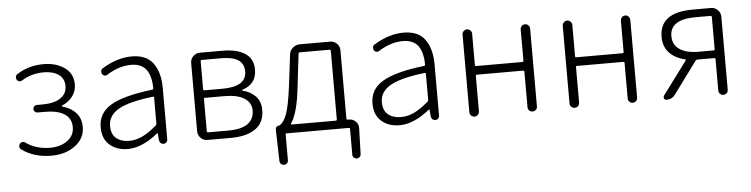

<svg xmlns="http://www.w3.org/2000/svg" viewBox="-45 -762 4571 1169"><g transform="rotate(-5 2240.0 -178.0)"><path d="M245.1 12.7Q138.7 12.7 64.5 -41Q53.7 -47.9 53.7 -61.5Q53.7 -69.3 58.6 -76.2Q64.5 -84 74.2 -85.4Q84 -86.9 91.8 -81.1Q154.3 -36.1 241.2 -36.1Q303.7 -36.1 346.2 -66.9Q388.7 -97.7 388.7 -149.4Q388.7 -202.1 347.2 -229.5Q305.7 -256.8 227.5 -256.8H181.6Q172.9 -256.8 166 -263.7Q159.2 -270.5 159.2 -279.8Q159.2 -289.1 166 -295.9Q172.9 -302.7 181.6 -302.7H213.9Q288.1 -302.7 327.1 -329.1Q366.2 -355.5 366.2 -402.3Q366.2 -449.2 331.5 -473.1Q296.9 -497.1 241.2 -497.1Q166 -497.1 107.4 -460Q99.6 -454.1 89.8 -455.6Q80.1 -457 74.2 -465.3Q68.4 -473.6 69.8 -483.4Q71.3 -493.2 79.1 -499Q151.4 -546.9 243.2 -546.9Q320.3 -546.9 372.1 -510.3Q423.8 -473.6 423.8 -407.2Q423.8 -367.2 400.4 -335.4Q377 -303.7 335.9 -286.1Q334 -285.2 334 -282.7Q334 -280.3 335.9 -279.3Q385.7 -266.6 417.5 -232.9Q449.2 -199.2 449.2 -144.5Q449.2 -75.2 390.1 -31.2Q331.1 12.7 245.1 12.7Z M711.9 12.7Q644.5 12.7 601.1 -24.9Q557.6 -62.5 557.6 -133.8Q557.6 -220.7 636.2 -267.1Q714.8 -313.5 889.6 -334Q897.5 -335 897.5 -343.8Q897.5 -374 891.6 -399.4Q886.7 -424.8 873.5 -447.8Q860.4 -470.7 835.4 -483.4Q810.5 -496.1 775.4 -496.1Q700.2 -496.1 627 -449.2Q619.1 -443.4 609.4 -445.3Q599.6 -447.3 593.8 -456.1Q588.9 -464.8 590.8 -475.1Q592.8 -485.4 601.6 -490.2Q694.3 -546.9 783.2 -546.9Q873 -546.9 914.1 -490.2Q955.1 -433.6 955.1 -337.9V-24.4Q955.1 -14.6 947.8 -7.3Q940.4 0 930.7 0Q919.9 0 912.6 -6.8Q905.3 -13.7 904.3 -24.4L900.4 -67.4Q900.4 -68.4 899.4 -68.4Q898.4 -68.4 897.5 -67.4Q798.8 12.7 711.9 12.7ZM724.6 -36.1Q765.6 -36.1 805.2 -55.2Q844.7 -74.2 891.6 -114.3Q897.5 -119.1 897.5 -126V-285.2Q897.5 -291 891.6 -291Q890.6 -291 889.6 -291Q740.2 -273.4 677.7 -236.3Q615.2 -199.2 615.2 -136.7Q615.2 -85 645.5 -60.5Q675.8 -36.1 724.6 -36.1Z M1198.2 0Q1174.8 0 1157.7 -17.1Q1140.6 -34.2 1140.6 -57.6V-475.6Q1140.6 -499 1157.7 -516.1Q1174.8 -533.2 1198.2 -533.2H1335.9Q1425.8 -533.2 1475.1 -500.5Q1524.4 -467.8 1524.4 -401.4Q1524.4 -313.5 1436.5 -285.2Q1434.6 -285.2 1434.6 -283.2Q1434.6 -281.2 1437.5 -280.3Q1484.4 -269.5 1515.6 -237.8Q1546.9 -206.1 1546.9 -152.3Q1546.9 -76.2 1492.7 -38.1Q1438.5 0 1341.8 0ZM1199.2 -310.5Q1199.2 -302.7 1206.1 -302.7H1317.4Q1463.9 -302.7 1463.9 -396.5Q1463.9 -488.3 1326.2 -488.3H1206.1Q1199.2 -488.3 1199.2 -480.5ZM1199.2 -53.7Q1199.2 -45.9 1206.1 -45.9H1332Q1409.2 -45.9 1448.7 -73.7Q1488.3 -101.6 1488.3 -155.3Q1488.3 -203.1 1445.8 -230Q1403.3 -256.8 1324.2 -256.8H1206.1Q1199.2 -256.8 1199.2 -250Z M1804.7 -482.4Q1797.9 -482.4 1796.9 -474.6L1773.4 -275.4Q1756.8 -116.2 1713.9 -54.7Q1712.9 -52.7 1713.9 -50.8Q1714.8 -48.8 1716.8 -48.8H1986.3Q1994.1 -48.8 1994.1 -55.7V-474.6Q1994.1 -482.4 1986.3 -482.4ZM2052.7 -55.7Q2052.7 -48.8 2060.5 -48.8H2068.4Q2091.8 -48.8 2108.9 -31.7Q2126 -14.6 2125 8.8L2120.1 167Q2120.1 176.8 2112.8 184.1Q2105.5 191.4 2094.7 191.4Q2084 191.4 2076.7 184.1Q2069.3 176.8 2069.3 167V8.8Q2069.3 2 2062.5 2H1682.6Q1675.8 2 1675.8 8.8V166Q1675.8 176.8 1668.5 184.1Q1661.1 191.4 1650.4 191.4Q1639.6 191.4 1631.8 184.1Q1624 176.8 1624 166L1619.1 -13.7V-29.3Q1619.1 -37.1 1624.5 -43Q1629.9 -48.8 1638.7 -48.8Q1640.6 -48.8 1642.6 -49.8Q1668.9 -63.5 1687.5 -112.3Q1706.1 -161.1 1721.7 -284.2L1745.1 -474.6Q1748 -499 1766.6 -515.1Q1785.2 -531.2 1809.6 -531.2H1995.1Q2018.6 -531.2 2035.6 -514.6Q2052.7 -498 2052.7 -473.6Z M2373 12.7Q2305.7 12.7 2262.2 -24.9Q2218.8 -62.5 2218.8 -133.8Q2218.8 -220.7 2297.4 -267.1Q2376 -313.5 2550.8 -334Q2558.6 -335 2558.6 -343.8Q2558.6 -374 2552.7 -399.4Q2547.9 -424.8 2534.7 -447.8Q2521.5 -470.7 2496.6 -483.4Q2471.7 -496.1 2436.5 -496.1Q2361.3 -496.1 2288.1 -449.2Q2280.3 -443.4 2270.5 -445.3Q2260.7 -447.3 2254.9 -456.1Q2250 -464.8 2252 -475.1Q2253.9 -485.4 2262.7 -490.2Q2355.5 -546.9 2444.3 -546.9Q2534.2 -546.9 2575.2 -490.2Q2616.2 -433.6 2616.2 -337.9V-24.4Q2616.2 -14.6 2608.9 -7.3Q2601.6 0 2591.8 0Q2581.1 0 2573.7 -6.8Q2566.4 -13.7 2565.4 -24.4L2561.5 -67.4Q2561.5 -68.4 2560.5 -68.4Q2559.6 -68.4 2558.6 -67.4Q2460 12.7 2373 12.7ZM2385.7 -36.1Q2426.8 -36.1 2466.3 -55.2Q2505.9 -74.2 2552.7 -114.3Q2558.6 -119.1 2558.6 -126V-285.2Q2558.6 -291 2552.7 -291Q2551.8 -291 2550.8 -291Q2401.4 -273.4 2338.9 -236.3Q2276.4 -199.2 2276.4 -136.7Q2276.4 -85 2306.6 -60.5Q2336.9 -36.1 2385.7 -36.1Z M2801.8 -29.3V-503.9Q2801.8 -515.6 2810.5 -524.4Q2819.3 -533.2 2831.1 -533.2Q2842.8 -533.2 2851.6 -524.4Q2860.4 -515.6 2860.4 -503.9V-313.5Q2860.4 -305.7 2867.2 -305.7H3149.4Q3157.2 -305.7 3157.2 -313.5V-503.9Q3157.2 -515.6 3165.5 -524.4Q3173.8 -533.2 3186 -533.2Q3198.2 -533.2 3206.5 -524.4Q3214.8 -515.6 3214.8 -503.9V-29.3Q3214.8 -16.6 3206.5 -8.3Q3198.2 0 3186 0Q3173.8 0 3165.5 -8.3Q3157.2 -16.6 3157.2 -29.3V-246.1Q3157.2 -252.9 3149.4 -252.9H2867.2Q2860.4 -252.9 2860.4 -246.1V-29.3Q2860.4 -16.6 2851.6 -8.3Q2842.8 0 2831.1 0Q2819.3 0 2810.5 -8.3Q2801.8 -16.6 2801.8 -29.3Z M3414.1 -29.3V-503.9Q3414.1 -515.6 3422.9 -524.4Q3431.6 -533.2 3443.4 -533.2Q3455.1 -533.2 3463.9 -524.4Q3472.7 -515.6 3472.7 -503.9V-313.5Q3472.7 -305.7 3479.5 -305.7H3761.7Q3769.5 -305.7 3769.5 -313.5V-503.9Q3769.5 -515.6 3777.8 -524.4Q3786.1 -533.2 3798.3 -533.2Q3810.5 -533.2 3818.8 -524.4Q3827.1 -515.6 3827.1 -503.9V-29.3Q3827.1 -16.6 3818.8 -8.3Q3810.5 0 3798.3 0Q3786.1 0 3777.8 -8.3Q3769.5 -16.6 3769.5 -29.3V-246.1Q3769.5 -252.9 3761.7 -252.9H3479.5Q3472.7 -252.9 3472.7 -246.1V-29.3Q3472.7 -16.6 3463.9 -8.3Q3455.1 0 3443.4 0Q3431.6 0 3422.9 -8.3Q3414.1 -16.6 3414.1 -29.3Z M4315.4 -274.4Q4323.2 -274.4 4323.2 -281.2V-477.5Q4323.2 -485.4 4315.4 -485.4H4223.6Q4067.4 -485.4 4067.4 -382.8Q4067.4 -330.1 4108.9 -302.2Q4150.4 -274.4 4223.6 -274.4ZM4210.9 -533.2H4323.2Q4346.7 -533.2 4363.8 -516.1Q4380.9 -499 4380.9 -475.6V-29.3Q4380.9 -16.6 4372.6 -8.3Q4364.3 0 4352.1 0Q4339.8 0 4331.5 -8.3Q4323.2 -16.6 4323.2 -29.3V-220.7Q4323.2 -227.5 4315.4 -227.5H4212.9Q4206.1 -227.5 4201.2 -221.7L4057.6 -26.4Q4038.1 0 4004.9 0Q3994.1 0 3990.2 -8.8Q3988.3 -12.7 3988.3 -16.6Q3988.3 -21.5 3991.2 -26.4L4141.6 -228.5Q4142.6 -230.5 4141.6 -232.9Q4140.6 -235.4 4138.7 -235.4Q4079.1 -249 4043.5 -286.1Q4007.8 -323.2 4007.8 -383.8Q4007.8 -533.2 4210.9 -533.2Z"/></g></svg>

Font: Gen Jyuu Gothic P Light
Style: Regular
Weight: 200
Designer: [Source Han Sans]
Ryoko NISHIZUKA  (kana & ideographs); Paul D. Hunt (Latin, Greek & Cyrillic); Wenlong ZHANG  (bopomofo
Version: Version 1.002.20150607